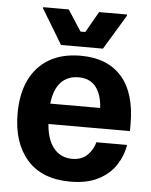

<svg xmlns="http://www.w3.org/2000/svg" viewBox="-52 -743 628 798"><g transform="rotate(5 262.5 -344.0)"><path d="M270.8 12.5Q152.5 12.5 90.4 -58.3Q28.3 -129.2 28.3 -250.8Q28.3 -332.5 56.2 -390.8Q84.2 -449.2 137.9 -480.8Q191.7 -512.5 269.2 -512.5Q380.8 -512.5 440.4 -445Q500 -377.5 500 -246.7V-218.3H160Q164.2 -155 192.9 -118.8Q221.7 -82.5 270.8 -82.5Q310 -82.5 333.8 -105.8Q357.5 -129.2 365 -160H493.3Q485.8 -114.2 460 -75Q434.2 -35.8 387.5 -11.7Q340.8 12.5 270.8 12.5ZM160 -303.3H368.3Q365 -360 340 -391.2Q315 -422.5 268.3 -422.5Q222.5 -422.5 194.6 -392.9Q166.7 -363.3 160 -303.3ZM358.3 -550H183.3L95.8 -695V-700H202.5L259.2 -612.5H279.2L329.2 -700H445.8V-695Z"/></g></svg>

Font: Familjen Grotesk Variable
Style: Regular
Weight: 400
Designer: Anders Wikstroem, Jonas Baeckman, Matilda Gysing, Kristian Moeller
Foundry: Familjen STHLM AB
Version: Version 2.000